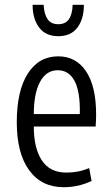

<svg xmlns="http://www.w3.org/2000/svg" viewBox="-20 -770 469 801"><path d="M246 11Q153 11 101.5 -60Q50 -131 50 -260Q50 -391 96 -463Q142 -535 223 -535Q297 -535 339 -472.5Q381 -410 381 -292Q381 -282 380.5 -269Q380 -256 379 -242H121Q121 -152 154.5 -101Q188 -50 257 -50Q309 -50 352 -69L362 -15Q307 11 246 11ZM121 -294H313Q315 -388 291 -432.5Q267 -477 221 -477Q173 -477 147 -428.5Q121 -380 121 -294ZM223 -619Q171 -619 143.5 -655Q116 -691 116 -750H162Q164 -711 178.5 -690Q193 -669 223 -669Q253 -669 267.5 -690Q282 -711 283 -750H330Q330 -691 303 -655Q276 -619 223 -619Z"/></svg>

Font: Ubuntu Sans Condensed
Style: Regular
Weight: 400
Width: 3
Designer: Dalton Maag Ltd
Foundry: Dalton Maag Ltd
Version: Version 1.006; ttfautohint (v1.8.4.7-5d5b)